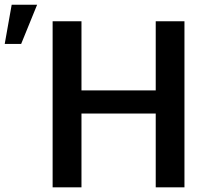

<svg xmlns="http://www.w3.org/2000/svg" viewBox="-153 -802 883 822"><path d="M-132.8 -613.8H-62.5L5.9 -781.7H-103ZM636.7 -710.9H513.7V-415H195.8V-710.9H72.3V0H195.8V-315.9H513.7V0H636.7Z"/></svg>

Font: Roboto Medium
Style: Regular
Weight: 500
Designer: Google
Version: Version 2.137; 2017